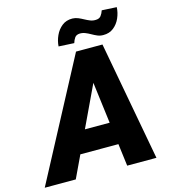

<svg xmlns="http://www.w3.org/2000/svg" viewBox="-185 -1004 975 1106"><g transform="rotate(-15 302.5 -451.0)"><path d="M390.6 -553.2 128.9 0H-56.2L320.8 -710.9H439ZM435.5 0 363.3 -570.3 367.2 -710.9H478.5L609.9 0ZM473.6 -265.1 450.2 -132.8H95.2L118.7 -265.1ZM525.4 -902.3 613.8 -897.5Q612.3 -864.3 598.6 -833.3Q585 -802.2 559.6 -782Q534.2 -761.7 497.1 -762.2Q479 -762.2 462.9 -769Q446.8 -775.9 431.6 -784.7Q416.5 -793.5 400.6 -799.8Q384.8 -806.2 367.7 -805.7Q347.2 -804.7 337.9 -791.3Q328.6 -777.8 323.7 -760.7L231.4 -765.6Q233.4 -798.3 247.6 -829.3Q261.7 -860.4 287.1 -880.6Q312.5 -900.9 349.6 -900.4Q367.2 -899.9 383.1 -893.3Q398.9 -886.7 414.3 -878.2Q429.7 -869.6 445.6 -863.3Q461.4 -856.9 479 -857.9Q499.5 -858.4 509.5 -871.3Q519.5 -884.3 525.4 -902.3Z"/></g></svg>

Font: Roboto Black
Style: Italic
Weight: 900
Italic angle: -12°
Designer: Christian Robertson
Foundry: Google
Version: Version 3.0; 2020